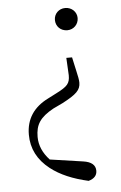

<svg xmlns="http://www.w3.org/2000/svg" viewBox="-54 -571 523 833"><g transform="rotate(-5 207.5 -155.0)"><path d="M298 223C323 216 335 202 335 182C335 157 317 142 282 137L138 116C109 85 94 51 94 14C94 -39 113 -70 173 -103L215 -123C276 -155 295 -173 295 -205C295 -216 292 -233 286 -258C284 -266 283 -272 282 -276L273 -317H248L252 -241C252 -205 241 -193 192 -168L155 -149C90 -117 57 -67 57 1C57 62 83 112 134 152C176 185 231 208 298 223ZM262 -533C234 -533 213 -512 213 -485C213 -457 234 -436 263 -436C291 -436 312 -458 312 -485C312 -512 290 -533 262 -533Z"/></g></svg>

Font: AllPunType ExtraLight
Style: Regular
Weight: 280
Version: 1.0